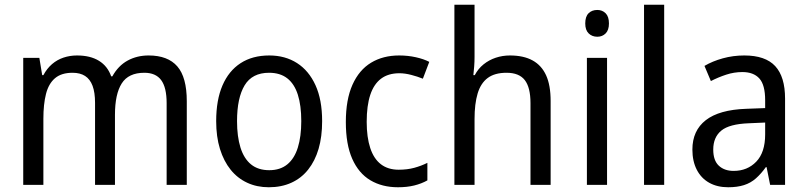

<svg xmlns="http://www.w3.org/2000/svg" viewBox="-20 -780 3407 810"><path d="M607 -546Q688 -546 728 -500Q768 -454 768 -353V0H683V-345Q683 -411 660 -442Q637 -473 589 -473Q522 -473 493.5 -428Q465 -383 465 -296V0H381V-346Q381 -390 370.5 -418Q360 -446 339 -459.5Q318 -473 286 -473Q239 -473 212 -450Q185 -427 174 -383.5Q163 -340 163 -279V0H78V-536H146L158 -463H163Q178 -491 199.5 -509.5Q221 -528 248 -537Q275 -546 305 -546Q361 -546 397.5 -523.5Q434 -501 449 -458H454Q479 -503 518.5 -524.5Q558 -546 607 -546Z M1339 -269Q1339 -203 1324 -152Q1309 -101 1280 -64.5Q1251 -28 1209 -9Q1167 10 1114 10Q1064 10 1023 -9Q982 -28 953 -64Q924 -100 908 -151.5Q892 -203 892 -269Q892 -358 918.5 -419.5Q945 -481 995 -513.5Q1045 -546 1116 -546Q1183 -546 1233 -514Q1283 -482 1311 -420.5Q1339 -359 1339 -269ZM980 -269Q980 -204 994.5 -157.5Q1009 -111 1039 -86.5Q1069 -62 1116 -62Q1162 -62 1192 -86.5Q1222 -111 1236.5 -157.5Q1251 -204 1251 -269Q1251 -335 1236.5 -380.5Q1222 -426 1192 -449.5Q1162 -473 1115 -473Q1044 -473 1012 -420Q980 -367 980 -269Z M1659 10Q1592 10 1542.5 -19.5Q1493 -49 1466 -110Q1439 -171 1439 -265Q1439 -360 1467 -422.5Q1495 -485 1545.5 -515.5Q1596 -546 1664 -546Q1701 -546 1734.5 -538.5Q1768 -531 1791 -519L1764 -448Q1742 -457 1715 -464Q1688 -471 1665 -471Q1618 -471 1587.5 -448Q1557 -425 1542 -379.5Q1527 -334 1527 -266Q1527 -201 1542 -155.5Q1557 -110 1587 -87Q1617 -64 1662 -64Q1698 -64 1727.5 -72Q1757 -80 1783 -93V-19Q1758 -5 1727.5 2.5Q1697 10 1659 10Z M1982 -540Q1982 -520 1980.5 -500Q1979 -480 1977 -463H1983Q1997 -490 2020 -508.5Q2043 -527 2071.5 -536.5Q2100 -546 2131 -546Q2189 -546 2227 -525Q2265 -504 2284 -462Q2303 -420 2303 -354V0H2218V-345Q2218 -411 2194 -442Q2170 -473 2117 -473Q2067 -473 2037.5 -451Q2008 -429 1995 -385.5Q1982 -342 1982 -278V0H1897V-760H1982Z M2541 -536V0H2456V-536ZM2500 -738Q2521 -738 2535 -724Q2549 -710 2549 -681Q2549 -653 2535 -639Q2521 -625 2500 -625Q2478 -625 2463.5 -639Q2449 -653 2449 -681Q2449 -710 2463 -724Q2477 -738 2500 -738Z M2782 0H2697V-760H2782Z M3120 -546Q3209 -546 3250.5 -501Q3292 -456 3292 -364V0H3229L3214 -75H3211Q3191 -47 3169 -27.5Q3147 -8 3118.5 1Q3090 10 3052 10Q3006 10 2972 -9Q2938 -28 2919.5 -64Q2901 -100 2901 -149Q2901 -229 2957.5 -273Q3014 -317 3128 -321L3208 -324V-357Q3208 -422 3183.5 -449Q3159 -476 3112 -476Q3077 -476 3043.5 -465Q3010 -454 2979 -438L2952 -502Q2986 -522 3029.5 -534Q3073 -546 3120 -546ZM3140 -260Q3057 -257 3023 -229Q2989 -201 2989 -149Q2989 -103 3012.5 -81Q3036 -59 3075 -59Q3133 -59 3170.5 -98Q3208 -137 3208 -213V-263Z"/></svg>

Font: Noto Sans Devanagari SemiCondensed
Style: Regular
Weight: 400
Width: 4
Designer: Jelle Bosma - Monotype Design Team
Foundry: Monotype Imaging Inc.
Version: Version 2.006